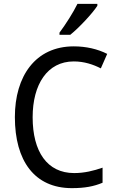

<svg xmlns="http://www.w3.org/2000/svg" viewBox="-20 -964 604 994"><path d="M484 -934V-944H381C359 -899 320 -838 288 -795V-784H344C389 -820 459 -895 484 -934ZM362 -646C416 -646 463 -630 502 -610L535 -685C486 -710 426 -724 362 -724C163 -724 57 -569 57 -358C57 -131 159 10 352 10C419 10 466 1 511 -18V-96C465 -80 417 -68 364 -68C224 -68 149 -179 149 -357C149 -527 225 -646 362 -646Z"/></svg>

Font: Noto Sans Devanagari SemiCondensed
Style: Regular
Weight: 400
Width: 4
Designer: Jelle Bosma - Monotype Design Team
Foundry: Monotype Imaging Inc.
Version: Version 2.004